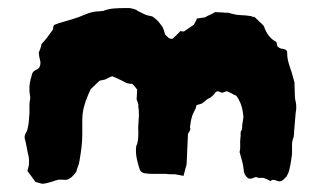

<svg xmlns="http://www.w3.org/2000/svg" viewBox="-20 -467 797 476"><path d="M713 -187Q712 -179 711.5 -169.5Q711 -160 710 -151Q709 -143 709 -136Q709 -129 706 -121Q704 -116 704 -110.5Q704 -105 704 -99Q704 -94 704 -88.5Q704 -83 703 -78Q702 -70 700.5 -61.5Q699 -53 697 -45Q696 -41 694 -36.5Q692 -32 690 -29L683 -22Q677 -16 669 -18Q664 -20 659.5 -21Q655 -22 650 -18Q643 -23 633 -26H622Q620 -26 618 -27Q616 -28 614 -28Q611 -27 608 -26Q605 -25 603 -24Q597 -24 595 -25Q584 -34 584 -47Q583 -58 580 -68.5Q577 -79 574 -90Q576 -98 575.5 -107Q575 -116 576 -125Q577 -130 576.5 -135.5Q576 -141 580 -146Q580 -158 583 -173Q584 -177 583 -182Q582 -192 579.5 -201.5Q577 -211 572 -220Q570 -224 567.5 -227.5Q565 -231 560 -232Q556 -235 551 -237Q546 -239 542 -241Q535 -238 530 -237Q528 -238 525 -239Q522 -240 520 -241Q519 -240 517.5 -240Q516 -240 515 -239Q509 -230 500 -224Q496 -223 492 -219.5Q488 -216 484 -213Q481 -210 476.5 -209Q472 -208 467 -206Q466 -203 465.5 -200Q465 -197 463 -194Q462 -192 460.5 -189Q459 -186 458 -184Q453 -170 452 -158Q451 -155 451 -152Q453 -146 450.5 -142.5Q448 -139 446 -135Q445 -118 444.5 -101Q444 -84 443 -67Q443 -61 442 -57Q440 -51 438.5 -44.5Q437 -38 435 -31L414 -35Q409 -35 403 -35Q397 -35 391 -36H371Q364 -36 357 -36Q350 -36 343 -37Q332 -37 327 -45Q323 -57 320 -69.5Q317 -82 317 -95Q317 -99 317.5 -103Q318 -107 320 -110Q322 -118 322.5 -124Q323 -130 323 -137Q322 -151 323.5 -166Q325 -181 324 -195Q323 -199 323 -202Q323 -205 323 -208Q322 -213 320 -217Q318 -221 319 -225Q319 -230 319.5 -235Q320 -240 320 -245Q317 -249 314.5 -252Q312 -255 308 -259Q305 -259 301.5 -259.5Q298 -260 294 -261Q290 -263 284.5 -266Q279 -269 274 -271Q270 -273 265.5 -275Q261 -277 258 -278Q250 -275 241 -270Q238 -269 234.5 -268.5Q231 -268 227 -267Q222 -262 216.5 -257Q211 -252 205 -246Q203 -242 201 -237.5Q199 -233 197 -228Q191 -214 187.5 -199.5Q184 -185 184 -168V-135Q184 -118 182 -101.5Q180 -85 177 -68Q176 -61 173.5 -55Q171 -49 169 -41Q164 -34 158 -28.5Q152 -23 144 -21Q130 -22 125.5 -21.5Q121 -21 107 -16Q103 -15 99.5 -14Q96 -13 91 -12Q86 -11 82 -12Q78 -13 68 -16Q64 -22 58.5 -29Q53 -36 48 -43Q49 -46 49.5 -49Q50 -52 51 -54Q53 -67 51 -79Q48 -91 46 -103Q44 -115 41 -125Q41 -133 44.5 -138Q48 -143 49 -151Q51 -158 51.5 -167.5Q52 -177 53 -186Q53 -196 53 -205.5Q53 -215 55 -223Q55 -230 54 -232Q51 -252 56 -271Q58 -276 58.5 -279.5Q59 -283 60 -285Q63 -291 68 -293Q73 -295 77 -299Q82 -308 79.5 -317Q77 -326 76 -336Q78 -341 80 -346.5Q82 -352 83 -358Q91 -366 97.5 -375Q104 -384 110 -392Q112 -394 112 -399Q112 -404 116 -406Q118 -407 120.5 -407.5Q123 -408 124 -409Q141 -414 158 -419Q175 -424 191 -431Q209 -439 227 -439Q229 -439 231 -439.5Q233 -440 236 -440Q249 -445 262.5 -446Q276 -447 290 -447H302Q307 -446 312.5 -444.5Q318 -443 323 -439Q331 -435 338.5 -431.5Q346 -428 355 -427Q359 -426 361.5 -423.5Q364 -421 367 -419Q372 -415 375.5 -410Q379 -405 383 -400Q385 -396 386.5 -391.5Q388 -387 389 -382Q393 -378 397 -374Q401 -370 408 -371Q413 -376 418 -380.5Q423 -385 427 -390Q430 -389 436 -389L461 -406Q463 -411 465 -414Q467 -417 468 -421Q473 -422 478 -422.5Q483 -423 488 -424Q495 -428 501 -430.5Q507 -433 513 -437Q518 -437 523.5 -436.5Q529 -436 534 -436Q538 -435 542.5 -435.5Q547 -436 551 -434Q564 -430 577 -429.5Q590 -429 603 -427Q605 -425 611 -425L633 -404Q633 -403 634 -402Q635 -401 635 -400Q644 -374 665 -363Q666 -361 666.5 -357.5Q667 -354 668 -352Q674 -346 681 -346Q693 -344 692 -335Q692 -323 695.5 -311Q699 -299 703 -288L710 -263Q710 -256 710.5 -247Q711 -238 711 -230Q711 -226 711.5 -222.5Q712 -219 713 -215Q716 -202 713 -187Z"/></svg>

Font: Darumadrop One
Style: Regular
Weight: 400
Version: Version 1.000